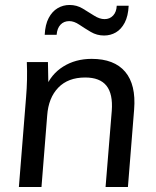

<svg xmlns="http://www.w3.org/2000/svg" viewBox="-20 -753 629 773"><path d="M56 0 85 -362Q91 -432 88 -503H173L175 -400L163 -398Q185 -454 234.5 -485Q284 -516 349 -516Q440 -516 484 -464Q528 -412 520 -312L495 0H405L430 -307Q435 -375 408.5 -408Q382 -441 323 -441Q254 -441 214.5 -400Q175 -359 170 -288L147 0ZM160 -613Q162 -654 176 -680.5Q190 -707 212 -720Q234 -733 260 -733Q289 -733 313 -718.5Q337 -704 359 -690Q381 -676 401 -676Q422 -676 435.5 -690.5Q449 -705 450 -730H498Q496 -688 482 -661.5Q468 -635 446.5 -622.5Q425 -610 399 -610Q370 -610 345.5 -624.5Q321 -639 299.5 -653.5Q278 -668 259 -668Q237 -668 223.5 -653.5Q210 -639 208 -613Z"/></svg>

Font: Muli Medium
Style: Italic
Weight: 500
Italic angle: -4.541°
Designer: Vernon Adams
Foundry: Vernon Adams
Version: Version 2.100; ttfautohint (v1.8.1.43-b0c9)